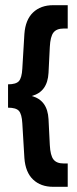

<svg xmlns="http://www.w3.org/2000/svg" viewBox="-20 -720 297 740"><path d="M102 -350Q163 -334 167 -261L172 -161Q174 -121 186 -105.5Q198 -90 225 -90H241V0H185Q137 0 107.5 -28Q78 -56 74 -111L66 -245Q64 -280 53 -292.5Q42 -305 11 -305V-395Q42 -395 53 -407.5Q64 -420 66 -455L74 -589Q78 -644 107.5 -672Q137 -700 185 -700H241V-610H225Q198 -610 186 -594.5Q174 -579 172 -539L167 -439Q163 -366 102 -350Z"/></svg>

Font: Bebas Neue
Style: Regular
Weight: 400
Designer: Ryoichi Tsunekawa
Foundry: Ryoichi Tsunekawa
Version: Version 1.400